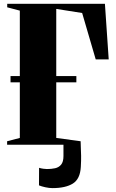

<svg xmlns="http://www.w3.org/2000/svg" viewBox="-20 -763 610 1012"><path d="M256.5 228.5Q239.5 228.5 219 224Q198.5 219.5 185.5 214L186 121.5Q196.5 125 209 126.5Q221.5 128 227.5 128Q250.5 128 270.2 123.8Q290 119.5 302.2 104.8Q314.5 90 314.5 59.5V0H17.5V-18.5L84.5 -36V-329H35.5V-362H84.5V-707L18 -724.5V-743H533L553 -450H484.5L413 -694.5L276.5 -716V-362H382.5V-329H276.5V-36L405 -18.5Q405 -4.5 406 14Q407 32.5 407.5 57.5Q408 82.5 406 116.5Q402.5 180.5 364 204.5Q325.5 228.5 256.5 228.5Z"/></svg>

Font: Merriweather 144pt Black
Style: Regular
Weight: 900
Version: Version 2.100